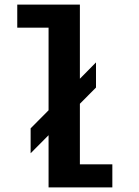

<svg xmlns="http://www.w3.org/2000/svg" viewBox="-20 -820 610 840"><path d="M114 -258.5 192.5 -337.5V-699H55.5V-800H329.5V-475.5L400 -547V-437L329.5 -366V-101H471.5V0H192.5V-228.5L114 -149.5Z"/></svg>

Font: League Mono Narrow SemiBold
Style: Regular
Weight: 600
Width: 3
Designer: Tyler Finck
Foundry: The League of Moveable Type / Tyler Finck
Version: Version 2.210